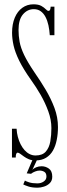

<svg xmlns="http://www.w3.org/2000/svg" viewBox="-20 -731 313 891"><path d="M144.5 13.5Q127 13.5 114 8Q101 2.5 91 -4.8Q81 -12 74 -17.2Q67 -22.5 62 -22.5Q53 -22.5 53 0H35.5V-133.5H57Q58 -114 62.8 -95.8Q67.5 -77.5 75.5 -61.8Q83.5 -46 94 -34.2Q104.5 -22.5 117.5 -16Q130.5 -9.5 145 -9.5Q177 -9.5 192.8 -27.8Q208.5 -46 213.5 -75Q218.5 -104 218.5 -136.5Q218.5 -175 204.2 -214.2Q190 -253.5 168.8 -290.5Q147.5 -327.5 125 -358.5Q88.5 -410 69.2 -449.2Q50 -488.5 43 -520Q36 -551.5 36 -579Q36 -619 48.5 -648.8Q61 -678.5 83.5 -694.8Q106 -711 135 -711Q158.5 -711 171.8 -703.5Q185 -696 192.5 -688.2Q200 -680.5 205 -680.5Q210 -680.5 212.2 -685Q214.5 -689.5 215 -700H232.5V-567.5H211Q209.5 -591.5 204.8 -613.5Q200 -635.5 191.2 -652.2Q182.5 -669 169 -678.8Q155.5 -688.5 137 -688.5Q107.5 -688.5 86.8 -664.5Q66 -640.5 66 -592Q66 -564.5 71 -537Q76 -509.5 92 -476Q108 -442.5 140.5 -394.5Q167 -356.5 191.8 -315Q216.5 -273.5 232.8 -230Q249 -186.5 249 -141.5Q249 -109.5 243.2 -81.2Q237.5 -53 225.5 -32Q213.5 -11 193.5 1.2Q173.5 13.5 144.5 13.5ZM154.5 140Q129 140 112.2 134.5Q95.5 129 88 125L95.5 107Q100.5 110.5 115.5 115.2Q130.5 120 153.5 120Q170.5 120 183 111.2Q195.5 102.5 195.5 88.5Q195.5 72.5 185.8 66.5Q176 60.5 163.5 60.5Q154.5 60.5 143.2 64.8Q132 69 124 75.5L104 73.5L135 1H156.5L130 57.5Q135.5 50.5 147.5 45.5Q159.5 40.5 173 40.5Q191.5 40.5 207 51.5Q222.5 62.5 222.5 89Q222.5 107.5 211.2 118.8Q200 130 184 135Q168 140 154.5 140Z"/></svg>

Font: Imbue 48pt Thin
Style: Regular
Weight: 250
Designer: Tyler Finck
Foundry: Etcetera Type Company
Version: Version 1.102